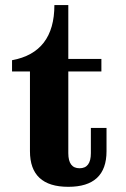

<svg xmlns="http://www.w3.org/2000/svg" viewBox="-20 -718 491 748"><path d="M246.1 9.8Q96.7 9.8 96.7 -128.9V-439.5H26.9V-483.4Q191.9 -513.7 191.9 -698.2H246.1V-488.3H375V-439.5H246.1V-121.1Q246.1 -62.5 290 -62.5Q334 -62.5 334 -121.1V-219.7H395V-128.9Q395 9.8 246.1 9.8Z"/></svg>

Font: Munson
Style: Bold
Weight: 700
Designer: Paul James MIller
Foundry: High-Logic / Made with FontCreator
Version: Version 2.10;May 5, 2019;FontCreator 11.5.0.2430 64-bit